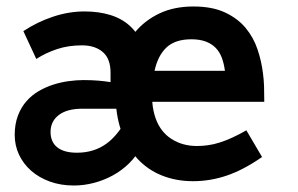

<svg xmlns="http://www.w3.org/2000/svg" viewBox="-20 -552 911 586"><path d="M349.6 -223.1 349.1 -220.2H231.4Q184.6 -220.2 159.4 -200.9Q134.3 -181.6 134.3 -149.4Q134.3 -118.7 154.8 -102.3Q175.3 -85.9 214.8 -85.9Q267.6 -85.9 306.2 -114.5Q344.7 -143.1 374 -203.6L410.6 -104.5Q397 -76.2 374.8 -54.2Q352.5 -32.2 325.2 -17.1Q297.9 -2 267.1 6.1Q236.3 14.2 205.6 14.2Q165.5 14.2 132.3 2.2Q99.1 -9.8 75.2 -30.8Q51.3 -51.8 38.1 -79.8Q24.9 -107.9 24.9 -140.1Q24.9 -173.3 34.7 -199Q44.4 -224.6 60.8 -243.2Q77.1 -261.7 98.6 -274.2Q120.1 -286.6 143.3 -293.9Q166.5 -301.3 190.2 -304.4Q213.9 -307.6 234.4 -307.6Q259.3 -307.6 279.8 -305.9Q300.3 -304.2 317.4 -301.3V-328.1Q317.9 -372.1 294.2 -392.8Q270.5 -413.6 230 -413.6Q188.5 -413.6 154.1 -402.1Q119.6 -390.6 90.8 -372.1L51.3 -457Q94.2 -485.4 142.3 -501.2Q190.4 -517.1 237.8 -517.1Q281.2 -517.1 316.4 -506.3Q351.6 -495.6 376.5 -472.9Q401.4 -450.2 414.8 -415.5Q428.2 -380.9 428.2 -332.5Q428.2 -312.5 428.2 -300.5Q428.2 -288.6 428 -282Q427.7 -275.4 427.7 -272.2Q427.7 -269 427.7 -267.1Q427.7 -264.6 427.5 -261.5Q427.2 -258.3 427 -249.5Q426.8 -240.7 426.8 -224.1Q426.8 -207.5 426.8 -179.2ZM444.8 -241.2Q445.8 -226.6 448.5 -214.1Q451.2 -201.7 455.1 -190.4Q470.2 -148.9 503.7 -127.7Q537.1 -106.4 581.1 -106.4Q598.6 -106.4 615.7 -108.9Q632.8 -111.3 651.1 -117.2Q669.4 -123 689.2 -132.1Q709 -141.1 731.9 -154.3L779.8 -72.8Q723.6 -33.7 672.9 -16.4Q622.1 1 569.3 1Q517.6 1 474.1 -16.4Q430.7 -33.7 399.2 -67.9Q367.7 -102.1 350.1 -152.1Q332.5 -202.1 332.5 -268.1Q332.5 -321.3 347.4 -369.4Q362.3 -417.5 392.1 -453.6Q421.9 -489.7 466.6 -511Q511.2 -532.2 570.3 -532.2Q627.4 -532.2 666.3 -514.2Q705.1 -496.1 729.2 -467.3Q753.4 -438.5 765.9 -401.6Q778.3 -364.7 782.7 -327.6Q785.2 -309.1 785.9 -289.1Q786.6 -269 786.6 -241.2ZM564 -432.1Q515.1 -432.1 488.5 -407.5Q461.9 -382.8 451.7 -335.9H666.5Q663.6 -357.9 657 -375.7Q650.4 -393.6 638.2 -406Q626 -418.5 607.7 -425.3Q589.4 -432.1 564 -432.1Z"/></svg>

Font: Twentytwelve Slab
Style: TwentytwelveSlab
Weight: 700
Designer: Domenico Catapano
Version: Version 1.00 2012